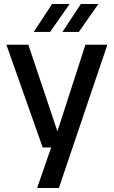

<svg xmlns="http://www.w3.org/2000/svg" viewBox="-20 -742 570 962"><path d="M166 200 245 -28 258 -54 408 -518H518L275 200ZM194 -3 12 -518H122L271 -74H302L297 -3ZM241 -722H329L231 -582H149ZM385 -722H473L375 -582H293Z"/></svg>

Font: TikTok Sans 24pt Medium
Style: Regular
Weight: 500
Version: Version 4.000